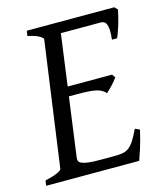

<svg xmlns="http://www.w3.org/2000/svg" viewBox="-96 -689 654 763"><g transform="rotate(-15 231.0 -307.5)"><path d="M418 -119.1Q408.2 -76.7 398.2 -45.4Q388.2 -14.2 382.8 0H0L2.9 -21Q33.7 -27.8 52.2 -35.9Q70.8 -43.9 71.8 -50.8L143.1 -564Q144 -569.8 128.9 -578.6Q113.8 -587.4 82 -594.2L85 -615.2H444.8L457 -603Q454.6 -590.3 450.9 -575.2Q447.3 -560.1 442.6 -544.9Q438 -529.8 433.1 -516.1Q428.2 -502.4 423.8 -493.2H402.8Q405.3 -515.6 404.8 -530.5Q404.3 -545.4 400.9 -554.4Q397.5 -563.5 391.6 -567.1Q385.7 -570.8 377 -570.8H213.4L184.6 -358.9H367.2L377 -345.2Q372.1 -338.4 366 -331.1Q359.9 -323.7 353.3 -316.7Q346.7 -309.6 340.3 -303.5Q334 -297.4 329.1 -293Q321.3 -301.3 312.5 -306.4Q303.7 -311.5 290.8 -314.5Q277.8 -317.4 259 -318.6Q240.2 -319.8 212.9 -319.8H179.2L146 -75.2Q145 -67.9 147.5 -62.3Q149.9 -56.6 159.2 -52.5Q168.5 -48.3 186 -46.1Q203.6 -43.9 232.9 -43.9H292Q312.5 -43.9 326.7 -46.4Q340.8 -48.8 352.3 -57.4Q363.8 -65.9 374.5 -82.5Q385.3 -99.1 398.9 -127.9Z"/></g></svg>

Font: Gentium Plus Phon
Style: Italic
Weight: 400
Italic angle: -8°
Designer: J. Victor Gaultney, Annie Olsen, Iska Routamaa, Becca Hirsbrunner
Foundry: SIL International
Version: Version 5.000